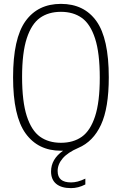

<svg xmlns="http://www.w3.org/2000/svg" viewBox="-20 -769 630 991"><path d="M277.5 113.5Q277.5 143.5 294.8 158Q312 172.5 347 172.5Q363.5 172.5 381 168Q398.5 163.5 420.5 153V183Q384 202 346.5 202Q297 202 270.2 180Q243.5 158 243.5 116Q243.5 52.5 305.5 9H294.5Q176.5 9 112 -80.5Q47.5 -170 47.5 -370Q47.5 -570.5 111.5 -659.8Q175.5 -749 294.5 -749Q414 -749 477.8 -659.8Q541.5 -570.5 541.5 -370Q541.5 -211.5 501.2 -124.8Q461 -38 384 -5.5Q329.5 18 303.5 48.5Q277.5 79 277.5 113.5ZM294.5 -32Q358.5 -32 402.5 -63.2Q446.5 -94.5 470.8 -168.8Q495 -243 495 -368Q495 -495 470.8 -570Q446.5 -645 402.5 -676.5Q358.5 -708 294.5 -708Q230.5 -708 186.5 -676.8Q142.5 -645.5 118.2 -571.2Q94 -497 94 -372Q94 -245 118.2 -170Q142.5 -95 186.5 -63.5Q230.5 -32 294.5 -32Z"/></svg>

Font: Encode Sans Condensed ExLight
Style: Regular
Weight: 275
Width: 3
Designer: Multiple Designers
Foundry: Impallari Type
Version: Version 2.000